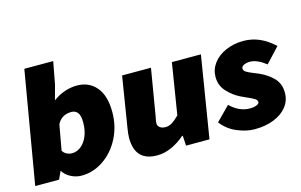

<svg xmlns="http://www.w3.org/2000/svg" viewBox="-94 -1004 1975 1259"><g transform="rotate(-15 893.5 -374.0)"><path d="M198 -52H196L172 0H10L140 -761H336L308 -611L281 -511H283Q321 -539 362.5 -552.5Q404 -566 444 -566Q526 -566 575 -507.5Q624 -449 624 -339Q624 -242 582.5 -161.5Q541 -81 471.5 -34Q402 13 323 13Q285 13 250.5 -5Q216 -23 198 -52ZM422 -322Q422 -369 406.5 -388.5Q391 -408 364 -408Q298 -408 268 -351L237 -179Q245 -164 262.5 -154.5Q280 -145 300 -145Q332 -145 360 -166.5Q388 -188 405 -228.5Q422 -269 422 -322Z M686 -145Q686 -170 693 -212L748 -553H944L891 -237Q891 -237 887 -217Q884 -202 884 -192Q884 -173 898.5 -162.5Q913 -152 936 -152Q960 -152 981.5 -165.5Q1003 -179 1030 -206L1086 -553H1283L1193 0H1034L1030 -68H1025Q983 -31 934.5 -9Q886 13 836 13Q686 13 686 -145Z M1276 -93 1369 -187Q1430 -127 1503 -127Q1529 -127 1547.5 -134.5Q1566 -142 1566 -153Q1566 -167 1551.5 -176.5Q1537 -186 1502 -201L1461 -220Q1412 -244 1374.5 -285.5Q1337 -327 1337 -384Q1337 -435 1368 -476.5Q1399 -518 1453.5 -542Q1508 -566 1574 -566Q1687 -566 1782 -476L1689 -376Q1628 -423 1582 -423Q1556 -423 1539 -414.5Q1522 -406 1522 -393Q1522 -378 1536.5 -368.5Q1551 -359 1586 -345L1620 -331Q1676 -306 1713 -267.5Q1750 -229 1750 -167Q1750 -114 1717.5 -73Q1685 -32 1627.5 -9.5Q1570 13 1497 13Q1443 13 1380 -13Q1317 -39 1276 -93Z"/></g></svg>

Font: Nebula Sans Black
Style: Regular
Weight: 900
Italic angle: -9°
Designer: Paul D. Hunt for Adobe (as Source Sans)
Foundry: Nebula Entertainment & Broadcasting LLC
Version: Version 1.010